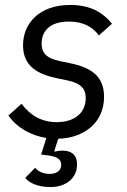

<svg xmlns="http://www.w3.org/2000/svg" viewBox="-20 -548 511 775"><path d="M183 207C247 207 291 171 291 116C291 74 265 60 232 60C217 60 208 63 201 64L199 62L215 12C322 9 400 -55 400 -157C400 -243 345 -276 262 -293L223 -301C165 -313 148 -336 148 -372C148 -424 183 -461 258 -461C319 -461 356 -437 379 -405L432 -452C393 -501 340 -528 264 -528C135 -528 73 -451 73 -365C73 -280 133 -248 211 -232L250 -224C310 -212 326 -187 326 -152C326 -89 277 -55 209 -55C149 -55 103 -81 67 -129L14 -82C47 -33 105 -1 167 9L146 76L172 79C214 84 227 97 227 118C227 139 210 154 181 154C152 154 131 142 122 129L82 170C97 190 133 207 183 207Z"/></svg>

Font: LVC Sans
Style: Italic
Weight: 400
Italic angle: -11.31°
Designer: Mike Abbink, Paul van der Laan, Pieter van Rosmalen
Foundry: Bold Monday
Version: Version 3.0